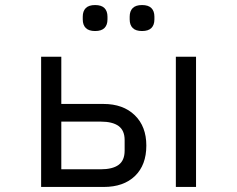

<svg xmlns="http://www.w3.org/2000/svg" viewBox="-20 -741 940 761"><path d="M308 -664V-675Q308 -697 320 -709Q332 -721 357 -721Q382 -721 394 -709Q406 -697 406 -675V-664Q406 -642 394 -630Q382 -618 357 -618Q332 -618 320 -630Q308 -642 308 -664ZM494 -664V-675Q494 -697 506 -709Q518 -721 543 -721Q568 -721 580 -709Q592 -697 592 -675V-664Q592 -642 580 -630Q568 -618 543 -618Q518 -618 506 -630Q494 -642 494 -664ZM223 -516V-329H390Q468 -329 514 -284.5Q560 -240 560 -164Q560 -87 515 -43.5Q470 0 391 0H143V-516ZM474 -144V-186Q474 -224 450 -241.5Q426 -259 379 -259H223V-70H379Q426 -70 450 -87.5Q474 -105 474 -144ZM757 -516V0H677V-516Z"/></svg>

Font: iA Writer Quattro V
Style: Regular
Weight: 400
Designer: Mike Abbink, Paul van der Laan, Pieter van Rosmalen, Oliver Reichenstein
Foundry: Information Architects Inc.
Version: Version 2.000